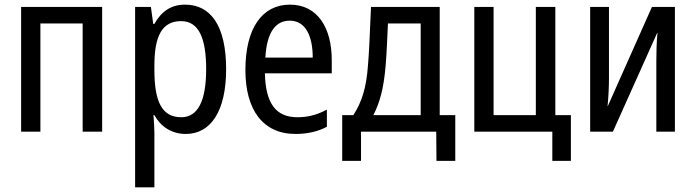

<svg xmlns="http://www.w3.org/2000/svg" viewBox="-20 -567 2998 827"><path d="M71 0H154V-466H336V0H420V-537H71Z M562 240H645V6C645 -16 643 -44 641 -71H645C672 -22 719 10 780 10C889 10 954 -90 954 -269C954 -454 889 -547 777 -547C717 -547 675 -518 645 -464H640L630 -537H562ZM761 -62C678 -62 645 -128 645 -266V-285C645 -415 680 -476 760 -476C836 -476 868 -403 868 -269C868 -134 833 -62 761 -62Z M1253 10C1302 10 1349 0 1388 -21V-95C1344 -71 1303 -62 1261 -62C1168 -62 1124 -122 1121 -251H1409V-308C1409 -447 1348 -547 1229 -547C1110 -547 1037 -447 1037 -265C1037 -96 1111 10 1253 10ZM1123 -319C1129 -425 1165 -478 1228 -478C1299 -478 1327 -407 1327 -319Z M1454 126H1535V0H1859L1860 126H1941V-71H1874V-537H1578C1572 -400 1570 -346 1565 -286C1558 -189 1539 -129 1502 -71H1454ZM1588 -71C1616 -125 1633 -187 1641 -284C1646 -342 1648 -406 1651 -466H1792V-71Z M2359 126H2439V-71H2372V-537H2288V-71H2106V-537H2023V0H2359Z M2522 0H2620L2811 -426H2812C2808 -386 2807 -341 2807 -303V0H2887V-537H2788L2598 -110H2597C2601 -150 2603 -195 2603 -230V-537H2522Z"/></svg>

Font: Noto Sans Condensed
Style: Regular
Weight: 400
Width: 3
Designer: Monotype Design Team
Foundry: Monotype Imaging Inc.
Version: Version 2.013